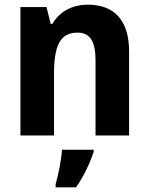

<svg xmlns="http://www.w3.org/2000/svg" viewBox="-20 -577 635 818"><path d="M355 -557C287 -557 234 -528 203 -475H196L178 -547H67V0H210V-259C210 -380 234 -438 311 -438C365 -438 387 -398 387 -320V0H530V-358C530 -493 464 -557 355 -557ZM379 71V61H244C242 101 228 171 217 208V221H304C337 174 362 120 379 71Z"/></svg>

Font: Noto Sans Georgian SemiCondensed Bold
Style: Regular
Weight: 700
Width: 4
Designer: Monotype Design Team, Akaki Razmadze
Foundry: Google LLC
Version: Version 2.005